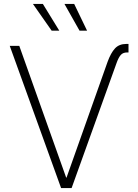

<svg xmlns="http://www.w3.org/2000/svg" viewBox="-20 -962 707 982"><path d="M530.3 -646Q546.9 -691.4 568.1 -714.4Q589.4 -737.3 626 -737.3H637.2V-693.8H630.9Q608.9 -693.8 597.7 -680.9Q586.4 -668 576.7 -641.1L346.2 0H292.5L29.8 -727.5H78.6L318.4 -53.7H320.3ZM386.7 -805.2 309.6 -941.9H359.4L425.3 -805.2ZM244.1 -805.2 148.4 -941.9H199.2L283.2 -805.2Z"/></svg>

Font: Inter ExtraLight
Style: Regular
Weight: 250
Designer: Rasmus Andersson
Foundry: rsms
Version: Version 4.001;git-66647c0bb